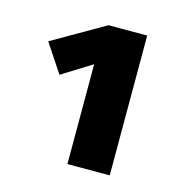

<svg xmlns="http://www.w3.org/2000/svg" viewBox="-72 -812 545 561"><g transform="rotate(15 200.0 -531.5)"><path d="M307 -743H190L32 -652L89 -566L179 -622V-320H307Z"/></g></svg>

Font: Fira Sans ExtraBold
Style: Regular
Weight: 800
Designer: bBox Type GmbH & Carrois Corporate GbR & Edenspiekermann AG
Foundry: bBox Type GmbH & Carrois Corporate GbR & Edenspiekermann AG
Version: Version 4.300;PS 004.300;hotconv 1.0.88;makeotf.lib2.5.64775